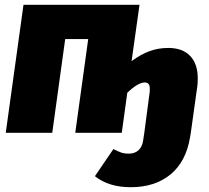

<svg xmlns="http://www.w3.org/2000/svg" viewBox="-20 -554 874 801"><path d="M805 -227Q805 -205 803 -193L776 0L773 18Q756 121 691 174Q626 227 526 227Q433 227 376 181L453 68Q473 78 486 82.5Q499 87 517 87Q542 87 557.5 73Q573 59 577 33L582 0L603 -159Q605 -168 605 -182Q605 -198 599.5 -204Q594 -210 584 -210Q556 -210 511 -167L488 0H294L348 -391H252L198 0H4L78 -534H562L529 -299Q567 -327 603.5 -340.5Q640 -354 682 -354Q741 -354 773 -321Q805 -288 805 -227Z"/></svg>

Font: FiraGO Heavy
Style: Italic
Weight: 900
Italic angle: -8°
Designer: bBox Type GmbH
Foundry: bBox Type GmbH
Version: Version 1.001